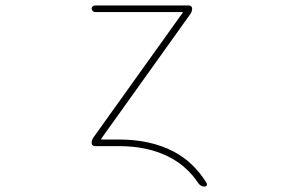

<svg xmlns="http://www.w3.org/2000/svg" viewBox="-20 -564 1040 709"><path d="M735.4 125Q721.7 125 712.9 113.3Q669.9 47.9 600.6 13.7Q523.4 -24.4 419.9 -24.4H330.1Q325.2 -24.4 321.8 -27.8Q318.4 -31.2 318.4 -35.2Q318.4 -46.9 325.2 -56.6L654.3 -516.6Q657.2 -519.5 652.3 -519.5H331.1Q326.2 -519.5 322.3 -523.4Q318.4 -527.3 318.4 -532.2Q318.4 -537.1 322.3 -540.5Q326.2 -543.9 331.1 -543.9H677.7Q682.6 -543.9 686 -540.5Q689.5 -537.1 689.5 -533.2Q689.5 -521.5 682.6 -511.7L354.5 -52.7Q351.6 -48.8 355.5 -48.8H419.9Q535.2 -48.8 620.1 -4.9Q695.3 34.2 743.2 112.3Q744.1 115.2 744.1 117.2Q744.1 119.1 743.2 121.1Q740.2 125 735.4 125Z"/></svg>

Font: Rounded Mgen+ 1mn thin
Style: Regular
Weight: 100
Designer: [Source Han Sans]
Ryoko NISHIZUKA  (kana & ideographs); Paul D. Hunt (Latin, Greek & Cyrillic); Wenlong ZHANG  (bopomofo
Version: Version 1.059.20150602